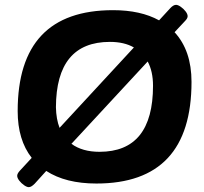

<svg xmlns="http://www.w3.org/2000/svg" viewBox="-20 -750 844 793"><path d="M99 23Q91 23 79.5 15Q68 7 59.5 -4Q51 -15 51 -24Q51 -33 62 -45L111 -98Q53 -172 53 -291Q53 -708 447 -708Q561 -708 637 -666L683 -716Q696 -730 707 -730Q715 -730 726.5 -722Q738 -714 746.5 -703Q755 -692 755 -683Q755 -674 744 -663L701 -617Q771 -541 771 -412Q771 8 378 8Q251 8 171 -44L123 9Q109 23 99 23ZM211 -307Q212 -258 226 -222L533 -554Q493 -577 434 -577Q212 -577 211 -307ZM391 -123Q612 -123 612 -396Q612 -455 590 -496L275 -156Q320 -123 391 -123Z"/></svg>

Font: Asap Semi Expanded Semi Expanded Regular
Style: Bold Italic
Weight: 700
Width: 6
Italic angle: -6°
Designer: Pablo Cosgaya
Foundry: Omnibus-Type
Version: Version 3.001; ttfautohint (v1.8.4.7-5d5b)